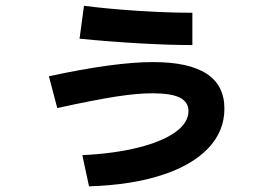

<svg xmlns="http://www.w3.org/2000/svg" viewBox="-20 -617 978 673"><path d="M640.6 -227.5Q640.6 -259.3 610.4 -274.7Q580.1 -290 514.6 -290Q460.4 -290 385.3 -278.3Q310.1 -266.6 180.7 -238.3L151.4 -349.6Q380.9 -399.4 516.6 -399.4Q766.6 -399.4 766.6 -236.3Q766.6 -156.7 709.5 -96.9Q652.3 -37.1 545.4 -2.7Q438.5 31.7 292 36.1L268.6 -73.2Q380.9 -78.6 465.1 -99.9Q549.3 -121.1 595 -154.1Q640.6 -187 640.6 -227.5ZM258.8 -481.4 274.4 -596.7Q357.9 -585.9 462.4 -579.1Q566.9 -572.3 654.3 -572.3V-459Q574.7 -459 467.8 -465.1Q360.8 -471.2 258.8 -481.4Z"/></svg>

Font: Pretendard
Style: Bold
Weight: 700
Designer: Base glyphs from Inter by Rasmus Andersson; Hangeul glyphs from Noto Sans CJK(Source Han Sans) by Jang Soo-young and Kan
Foundry: Kil Hyung-jin
Version: Version 1.309